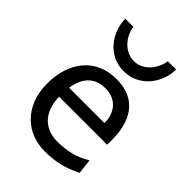

<svg xmlns="http://www.w3.org/2000/svg" viewBox="-222 -862 979 979"><g transform="rotate(45 267.5 -372.5)"><path d="M136.7 -236.8Q138.2 -193.8 150.1 -162.1Q162.1 -130.4 182.9 -109.6Q203.6 -88.9 231.7 -78.6Q259.8 -68.4 293 -68.4Q340.3 -68.4 385.7 -79.1Q431.2 -89.8 476.1 -117.2L485.8 -36.6Q460 -23.4 435.1 -14.2Q410.2 -4.9 385.3 1Q360.4 6.8 334.7 9.5Q309.1 12.2 280.8 12.2Q233.9 12.2 191.4 -4.2Q148.9 -20.5 116.7 -52.5Q84.5 -84.5 65.4 -131.8Q46.4 -179.2 46.4 -241.7Q46.4 -302.2 62.7 -351.3Q79.1 -400.4 109.4 -435.3Q139.6 -470.2 183.1 -489Q226.6 -507.8 280.8 -507.8Q320.8 -507.8 351.6 -498.3Q382.3 -488.8 404.8 -471.9Q427.2 -455.1 442.4 -432.6Q457.5 -410.2 466.6 -384.3Q475.6 -358.4 479.5 -330.3Q483.4 -302.2 483.4 -274.9V-255.9Q483.4 -243.7 482.9 -236.8ZM273.4 -434.6Q219.7 -434.6 185.5 -403.1Q151.4 -371.6 140.6 -305.2H395.5Q395.5 -336.4 386.5 -360.6Q377.4 -384.8 361.1 -401.4Q344.7 -418 322.3 -426.3Q299.8 -434.6 273.4 -434.6ZM460.9 -756.8Q460.9 -721.2 448.2 -686.3Q435.5 -651.4 411.9 -623.5Q388.2 -595.7 354.2 -578.6Q320.3 -561.5 277.8 -561.5Q234.9 -561.5 200.9 -578.6Q167 -595.7 143.3 -623.5Q119.6 -651.4 107.2 -686.3Q94.7 -721.2 94.7 -756.8H153.3Q156.2 -731.9 167.2 -710Q178.2 -688 194.8 -671.1Q211.4 -654.3 232.7 -644.5Q253.9 -634.8 277.8 -634.8Q301.8 -634.8 322.8 -644.5Q343.8 -654.3 359.9 -671.1Q376 -688 386.7 -710Q397.5 -731.9 401.4 -756.8Z"/></g></svg>

Font: Andika Eur
Style: Regular
Weight: 400
Designer: Victor Gaultney, Annie Olsen, Julie Remington, Don Collingsworth, Eric Hays, Becca Hirsbrunner
Foundry: SIL International
Version: Version 5.000